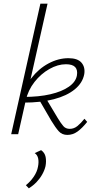

<svg xmlns="http://www.w3.org/2000/svg" viewBox="-20 -731 523 1046"><path d="M41 0 200 -711H239L79 0ZM347 4Q318 4 300 -16Q282 -36 259 -74L194 -186L231 -194L295 -87Q312 -59 325 -44Q338 -29 360 -29Q383 -29 402 -44.5Q421 -60 440 -84L455 -67Q428 -33 402.5 -14.5Q377 4 347 4ZM109 -172 110 -203Q192 -203 254.5 -217.5Q317 -232 355 -258.5Q393 -285 399 -320Q404 -350 389.5 -365.5Q375 -381 339 -381Q295 -381 249 -355Q203 -329 168 -284.5Q133 -240 120 -183H95Q111 -254 151 -305.5Q191 -357 244.5 -385.5Q298 -414 353 -414Q403 -414 424 -389.5Q445 -365 439 -327Q430 -279 387 -244Q344 -209 273.5 -190.5Q203 -172 109 -172ZM137 295 121 278Q146 258 164 231.5Q182 205 187 177Q192 152 188 132.5Q184 113 169 103L204 87Q224 101 228.5 124Q233 147 228 174Q223 196 210.5 218.5Q198 241 179.5 260.5Q161 280 137 295Z"/></svg>

Font: Ysabeau Infant ExtraLight
Style: Italic
Weight: 250
Italic angle: -12°
Designer: Christian Thalmann (Catharsis Fonts)
Version: Version 2.001;gftools[0.9.30]; featfreeze: ss01,ss02,lnum